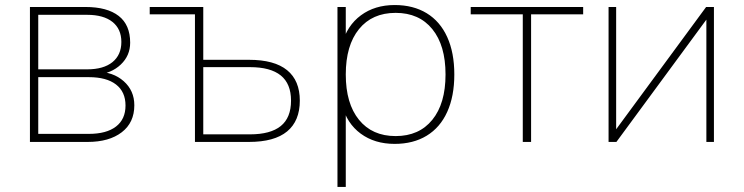

<svg xmlns="http://www.w3.org/2000/svg" viewBox="-20 -567 2972 767"><path d="M99.6 -539.1H321.3Q408.2 -539.1 454.1 -503.4Q500 -467.8 500 -396.5Q500 -344.7 462.4 -309.1Q424.8 -273.4 366.2 -268.6V-280.3Q431.6 -280.3 474.1 -242.7Q516.6 -205.1 516.6 -146.5Q516.6 -77.1 466.3 -38.6Q416 0 330.1 0H99.6ZM481.4 -145.5Q481.4 -200.2 443.4 -229.5Q405.3 -258.8 335 -258.8H132.8V-32.2H335Q405.3 -32.2 443.4 -61.5Q481.4 -90.8 481.4 -145.5ZM464.8 -399.4Q464.8 -451.2 429.2 -479.5Q393.6 -507.8 328.1 -507.8H132.8V-290H328.1Q393.6 -290 429.2 -318.8Q464.8 -347.7 464.8 -399.4Z M758.8 -509.8H578.1V-539.1H792V-328.1H974.6Q1076.2 -328.1 1127 -286.6Q1177.7 -245.1 1177.7 -165Q1177.7 -84 1127 -42Q1076.2 0 974.6 0H758.8ZM1142.6 -165Q1142.6 -232.4 1101.6 -265.6Q1060.5 -298.8 978.5 -298.8H792V-30.3H978.5Q1060.5 -30.3 1101.6 -63.5Q1142.6 -96.7 1142.6 -165Z M1794.9 -269.5Q1794.9 -182.6 1766.6 -120.1Q1738.3 -57.6 1684.6 -24.9Q1630.9 7.8 1556.6 7.8Q1476.6 7.8 1420.9 -33.2Q1365.2 -74.2 1346.7 -147.5H1361.3V179.7H1328.1V-539.1H1361.3V-391.6H1346.7Q1366.2 -464.8 1421.9 -505.9Q1477.5 -546.9 1556.6 -546.9Q1630.9 -546.9 1684.6 -514.2Q1738.3 -481.4 1766.6 -418.9Q1794.9 -356.4 1794.9 -269.5ZM1361.3 -269.5Q1361.3 -153.3 1414.1 -88.4Q1466.8 -23.4 1560.5 -23.4Q1654.3 -23.4 1707 -88.4Q1759.8 -153.3 1759.8 -269.5Q1759.8 -385.7 1707 -450.7Q1654.3 -515.6 1560.5 -515.6Q1466.8 -515.6 1414.1 -450.7Q1361.3 -385.7 1361.3 -269.5Z M2068.4 -509.8H1860.4V-539.1H2309.6V-509.8H2101.6V0H2068.4Z M2411.1 -539.1H2441.4V-25.4H2422.9L2800.8 -539.1H2832V0H2801.8V-513.7H2820.3L2442.4 0H2411.1Z"/></svg>

Font: Min Sans VF VF
Style: Regular
Weight: 400
Designer: Jinseong-Kim, NotoSansCJK, Nunito
Foundry: Jinseong-Kim
Version: Version 1.420;Glyphs 3.1.2 (3151)